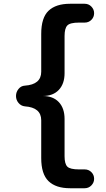

<svg xmlns="http://www.w3.org/2000/svg" viewBox="-20 -844 565 1020"><path d="M352 156Q277 156 238 118.5Q199 81 199 -4V-205Q199 -273 112 -279Q92 -281 78.5 -297Q65 -313 65 -334Q65 -355 78.5 -371.5Q92 -388 112 -389Q199 -395 199 -463V-664Q199 -750 238 -787Q277 -824 352 -824H430Q451 -824 465.5 -809Q480 -794 480 -774Q480 -753 465.5 -738.5Q451 -724 430 -724H400Q352 -724 337.5 -708.5Q323 -693 323 -653V-455Q323 -399 292.5 -366.5Q262 -334 207 -334Q262 -334 292.5 -301.5Q323 -269 323 -212V-14Q323 26 337.5 41Q352 56 400 56H430Q451 56 465.5 70.5Q480 85 480 106Q480 126 465.5 141Q451 156 430 156Z"/></svg>

Font: Zen Maru Gothic Black
Style: Regular
Weight: 900
Designer: Yoshimichi Ohira
Foundry: Positype
Version: Version 1.001